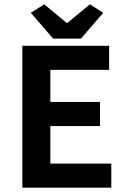

<svg xmlns="http://www.w3.org/2000/svg" viewBox="-20 -865 584 885"><path d="M493 0V-111H212V-284H441V-395H212V-543H483V-654H83V0ZM122 -806 225 -687H353L456 -806L394 -845L289 -758L184 -845Z"/></svg>

Font: Source Sans Pro SemBd
Style: Regular
Weight: 700
Designer: Paul D. Hunt
Foundry: Adobe Systems Incorporated
Version: Version 2.020;PS 2.0;hotconv 1.0.86;makeotf.lib2.5.63406